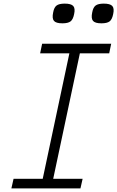

<svg xmlns="http://www.w3.org/2000/svg" viewBox="-20 -1042 649 1062"><path d="M205 0 375 -800H433L263 0ZM43 0 55 -53H437L425 0ZM202 -747 213 -800H595L584 -747ZM541 -913Q506 -913 494.5 -926.5Q483 -940 490 -973Q495 -1001 509 -1011.5Q523 -1022 554 -1022Q589 -1022 601 -1009Q613 -996 606 -964Q600 -934 586 -923.5Q572 -913 541 -913ZM325 -913Q290 -913 278.5 -926.5Q267 -940 274 -973Q279 -1001 293 -1011.5Q307 -1022 338 -1022Q373 -1022 385 -1009Q397 -996 390 -964Q384 -934 370 -923.5Q356 -913 325 -913Z"/></svg>

Font: Victor Mono Thin ExtraLight
Style: Italic
Weight: 250
Italic angle: -12°
Monospace: yes
Version: Version 1.561;gftools[0.9.30]